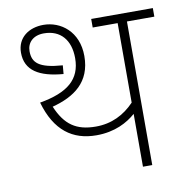

<svg xmlns="http://www.w3.org/2000/svg" viewBox="-73 -702 747 773"><g transform="rotate(-10 300.0 -316.0)"><path d="M488 -587H600V-622H348V-587H450V-262C408 -218 356 -192 292 -192C212 -192 167 -223 134 -301C225 -325 295 -373 295 -480C295 -580 225 -632 154 -632C95 -632 46 -599 46 -537C46 -464 102 -431 200 -423L203 -458C106 -465 81 -490 81 -537C81 -572 106 -598 150 -598C218 -598 257 -552 257 -478C257 -391 202 -346 87 -326C121 -207 191 -157 288 -157C364 -157 416 -186 450 -216V0H488Z"/></g></svg>

Font: Noto Sans Devanagari UI ExtraLight
Style: Regular
Weight: 200
Designer: Jelle Bosma - Monotype Design Team
Foundry: Monotype Imaging Inc.
Version: Version 2.003